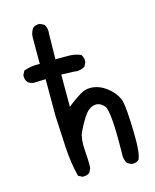

<svg xmlns="http://www.w3.org/2000/svg" viewBox="-112 -818 725 898"><g transform="rotate(-15 250.0 -368.5)"><path d="M413.1 3.9 393.6 -5.9Q379.9 -25.4 381.8 -52.7Q385.7 -260.7 363.3 -287.1Q340.8 -313.5 312.5 -306.6Q284.2 -299.8 262.2 -264.6Q240.2 -229.5 227.1 -200.2Q213.9 -170.9 218.3 -114.7Q222.7 -58.6 220.7 -27.3L210.9 -7.8Q197.3 3.9 175.8 2L156.2 -7.8Q138.7 -78.1 134.8 -153.8Q130.9 -229.5 127 -305.7V-483.4L68.4 -481.4Q52.7 -483.4 41 -493.2Q29.3 -506.8 31.2 -528.3L41 -547.9Q76.2 -561.5 119.1 -559.6V-685.5Q119.1 -710.9 132.8 -730.5Q146.5 -742.2 168 -740.2L187.5 -730.5Q201.2 -710.9 197.3 -683.6L195.3 -561.5Q226.6 -561.5 258.3 -561.5Q290 -561.5 317.4 -549.8Q329.1 -534.2 327.1 -512.7L317.4 -493.2Q293.9 -477.5 260.7 -483.4L203.1 -485.4V-329.1Q236.3 -356.4 269 -376Q301.8 -395.5 339.8 -387.7Q377.9 -379.9 410.2 -349.6Q442.4 -319.3 450.2 -285.2Q458 -251 460.9 -142.1Q463.9 -33.2 448.2 -5.9Q434.6 5.9 413.1 3.9Z"/></g></svg>

Font: NaikaiFont
Style: Regular
Weight: 400
Version: Version 1.67